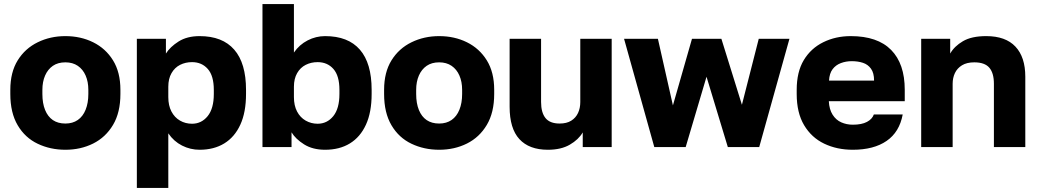

<svg xmlns="http://www.w3.org/2000/svg" viewBox="-20 -720 5085 940"><path d="M300 13.2Q226.3 13.2 164.6 -16.2Q102.8 -45.5 66.7 -106.6Q30.5 -167.7 30.5 -260V-280Q30.5 -366.3 66.7 -424.6Q102.8 -482.8 164.6 -513Q226.3 -543.2 300 -543.2Q375 -543.2 436.1 -513Q497.2 -482.8 533.3 -424.6Q569.5 -366.3 569.5 -280V-260Q569.5 -169 533.3 -108.4Q497.2 -47.8 436.1 -17.3Q375 13.2 300 13.2ZM300 -115.2Q335.8 -115.2 360.9 -132.6Q386 -150 399.2 -182.9Q412.5 -215.8 412.5 -260V-280Q412.5 -319.8 399.2 -350.2Q386 -380.5 360.9 -397.7Q335.8 -414.8 300 -414.8Q263.7 -414.8 238.8 -397.7Q214 -380.5 200.8 -350.2Q187.5 -319.8 187.5 -280V-260Q187.5 -214.2 200.8 -181.6Q214 -149 238.8 -132.1Q263.7 -115.2 300 -115.2Z M650 200V-530H792.3V-457.8Q812.5 -490.3 854.2 -516.8Q895.8 -543.2 957.2 -543.2Q1069.2 -543.2 1126.8 -476.9Q1184.5 -410.7 1184.5 -280V-260Q1184.5 -170.3 1156.6 -109.6Q1128.7 -48.8 1077.9 -17.8Q1027.2 13.2 957.2 13.2Q911.7 13.2 871.3 -7.3Q830.8 -27.8 804 -67.2V200ZM920.2 -114.2Q966.3 -114.2 996.6 -151.3Q1026.8 -188.5 1026.8 -260V-280Q1026.8 -348.8 997.4 -382.3Q968 -415.8 920.2 -415.8Q888 -415.8 861.7 -402.5Q835.3 -389.2 819.7 -361.9Q804 -334.7 804 -295.5V-244.5Q804 -203.5 819.3 -174.2Q834.7 -144.8 861.3 -129.5Q887.8 -114.2 920.2 -114.2Z M1571.7 13.2Q1510.7 13.2 1468.8 -13.2Q1426.8 -39.7 1407.3 -72.2V0H1265V-700H1419V-462.8Q1445.7 -501.5 1486.2 -522.3Q1526.7 -543.2 1571.7 -543.2Q1684.3 -543.2 1741.9 -476.9Q1799.5 -410.7 1799.5 -280V-260Q1799.5 -170.3 1771.6 -109.6Q1743.7 -48.8 1692.9 -17.8Q1642.2 13.2 1571.7 13.2ZM1535 -114.2Q1581.3 -114.2 1611.6 -151.3Q1641.8 -188.5 1641.8 -260V-280Q1641.8 -348.8 1612.4 -382.3Q1583 -415.8 1535 -415.8Q1503 -415.8 1476.7 -402.5Q1450.3 -389.2 1434.7 -361.9Q1419 -334.7 1419 -295.5V-244.5Q1419 -203.5 1434.3 -174.2Q1449.7 -144.8 1476.5 -129.5Q1503.3 -114.2 1535 -114.2Z M2130 13.2Q2056.3 13.2 1994.6 -16.2Q1932.8 -45.5 1896.7 -106.6Q1860.5 -167.7 1860.5 -260V-280Q1860.5 -366.3 1896.7 -424.6Q1932.8 -482.8 1994.6 -513Q2056.3 -543.2 2130 -543.2Q2205 -543.2 2266.1 -513Q2327.2 -482.8 2363.3 -424.6Q2399.5 -366.3 2399.5 -280V-260Q2399.5 -169 2363.3 -108.4Q2327.2 -47.8 2266.1 -17.3Q2205 13.2 2130 13.2ZM2130 -115.2Q2165.8 -115.2 2190.9 -132.6Q2216 -150 2229.2 -182.9Q2242.5 -215.8 2242.5 -260V-280Q2242.5 -319.8 2229.2 -350.2Q2216 -380.5 2190.9 -397.7Q2165.8 -414.8 2130 -414.8Q2093.7 -414.8 2068.8 -397.7Q2044 -380.5 2030.8 -350.2Q2017.5 -319.8 2017.5 -280V-260Q2017.5 -214.2 2030.8 -181.6Q2044 -149 2068.8 -132.1Q2093.7 -115.2 2130 -115.2Z M2662.3 13.2Q2570.7 13.2 2522.8 -38.9Q2475 -91 2475 -197.2V-530H2629V-220.7Q2629 -169.2 2650.5 -142.2Q2672 -115.2 2719.8 -115.2Q2754.5 -115.2 2776.7 -129.2Q2799 -143.2 2810 -166.9Q2821 -190.7 2821 -220.7V-530H2974.7V0H2833V-71.7Q2812.5 -36.5 2769.7 -11.7Q2727 13.2 2662.3 13.2Z M3183.3 0 3035.3 -530H3201L3274.5 -204L3367.8 -530H3511.8L3612.3 -207L3694.7 -530H3845L3697 0H3543.3L3439 -344.3L3337 0Z M4155 13.2Q4077.5 13.2 4015.2 -16.6Q3953 -46.3 3916.7 -107.2Q3880.5 -168 3880.5 -260V-280Q3880.5 -368 3915.2 -425.7Q3950 -483.5 4010.7 -513.3Q4071.3 -543.2 4145 -543.2Q4276.3 -543.2 4342.9 -475.5Q4409.5 -407.8 4409.5 -280.5V-224.5H4037.8Q4039.8 -184.5 4056.3 -158.5Q4072.7 -132.5 4098.8 -121Q4124.8 -109.5 4155 -109.5Q4198.8 -109.5 4224.5 -123.2Q4250.2 -136.8 4258.2 -159.5H4399.5Q4383.5 -73.3 4320.7 -30.1Q4257.8 13.2 4155 13.2ZM4150 -420.5Q4121.7 -420.5 4096.7 -411.1Q4071.7 -401.7 4056.3 -381.3Q4040.8 -361 4038.8 -325.5H4259.3Q4259.3 -363 4244.2 -383.7Q4229.2 -404.5 4204.7 -412.5Q4180.2 -420.5 4150 -420.5Z M4490 0V-530H4632V-457.8Q4652.2 -493.5 4694.4 -518.3Q4736.7 -543.2 4808.3 -543.2Q4903.2 -543.2 4951.4 -491.8Q4999.7 -440.5 4999.7 -344.5V0H4846V-310Q4846 -362.3 4823.5 -388.6Q4801 -414.8 4750 -414.8Q4713.2 -414.8 4689.7 -400.3Q4666.3 -385.9 4655.1 -362.3Q4644 -338.8 4644 -310V0Z"/></svg>

Font: Golos Text
Style: Regular
Weight: 400
Designer: A.Korolkova, Vitaly Kuzmin
Foundry: ParaType Ltd
Version: Version 2.004